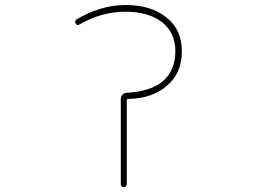

<svg xmlns="http://www.w3.org/2000/svg" viewBox="-20 -783 1040 780"><path d="M470.7 -35.2V-380.9Q470.7 -390.6 477.5 -397.9Q484.4 -405.3 495.1 -406.2Q587.9 -411.1 636.7 -449.2Q692.4 -493.2 692.4 -575.2Q692.4 -650.4 637.7 -693.4Q583 -735.4 488.3 -735.4Q393.6 -735.4 302.7 -683.6Q293 -677.7 287.1 -687.5Q285.2 -691.4 285.2 -694.3Q285.2 -700.2 291 -704.1Q387.7 -761.7 488.3 -762.7Q594.7 -762.7 656.2 -711.9Q687.5 -687.5 703.1 -653.3Q718.8 -619.1 718.8 -575.2Q718.8 -530.3 703.6 -495.1Q688.5 -460 658.2 -434.6Q598.6 -382.8 500 -380.9H499Q495.1 -380.9 495.1 -376V-35.2Q495.1 -30.3 491.7 -26.4Q488.3 -22.5 482.9 -22.5Q477.5 -22.5 474.1 -26.4Q470.7 -30.3 470.7 -35.2Z"/></svg>

Font: Rounded Mgen+ 1m thin
Style: Regular
Weight: 100
Designer: [Source Han Sans]
Ryoko NISHIZUKA  (kana & ideographs); Paul D. Hunt (Latin, Greek & Cyrillic); Wenlong ZHANG  (bopomofo
Version: Version 1.059.20150602